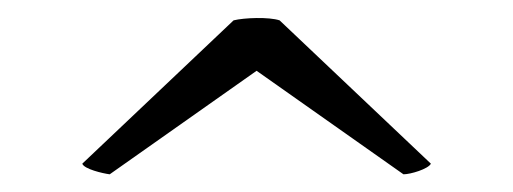

<svg xmlns="http://www.w3.org/2000/svg" viewBox="-20 -459 580 217"><path d="M104 -262 270 -379 436 -262C444 -262 464 -268 467 -274L296 -436C284 -440 256 -439 244 -436L73 -274C75 -268 96 -263 104 -262Z"/></svg>

Font: Arima Koshi
Style: Regular
Weight: 400
Designer: Joana Correia and Natanael Gama
Foundry: NDISCOVER
Version: Version 1.019;PS 001.019;hotconv 1.0.88;makeotf.lib2.5.64775